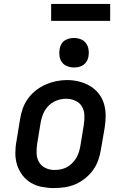

<svg xmlns="http://www.w3.org/2000/svg" viewBox="-20 -948 640 976"><path d="M254 8Q223 8 192.5 2Q162 -4 137 -19Q112 -34 94 -57.5Q76 -81 67 -109.5Q58 -138 58 -169.5Q58 -201 64 -232L82 -342Q86 -369 95.5 -396Q105 -423 122 -446.5Q139 -470 162.5 -488.5Q186 -507 212.5 -518.5Q239 -530 266 -535.5Q293 -541 321 -541Q353 -541 382.5 -533.5Q412 -526 437.5 -511Q463 -496 481.5 -472.5Q500 -449 508.5 -420.5Q517 -392 517 -360.5Q517 -329 512 -298L493 -188Q489 -161 479.5 -134Q470 -107 453 -83.5Q436 -60 413 -41.5Q390 -23 363.5 -11.5Q337 0 309 4Q281 8 254 8ZM256 -84Q272 -84 288 -87Q304 -90 318.5 -97.5Q333 -105 345.5 -117Q358 -129 366.5 -143Q375 -157 380 -172Q385 -187 388 -203L406 -313Q410 -338 409 -362.5Q408 -387 396.5 -406.5Q385 -426 363 -436Q341 -446 317 -446Q301 -446 285.5 -442.5Q270 -439 255.5 -431.5Q241 -424 229 -412.5Q217 -401 208.5 -387Q200 -373 195 -357.5Q190 -342 187 -327L169 -217Q165 -193 166 -168.5Q167 -144 178 -124.5Q189 -105 210.5 -94.5Q232 -84 256 -84Q256 -84 256 -84Q256 -84 256 -84ZM356 -605Q338 -605 321.5 -611.5Q305 -618 295 -631.5Q285 -645 282.5 -662.5Q280 -680 283 -698Q285 -711 291 -722.5Q297 -734 308 -741.5Q319 -749 331.5 -752Q344 -755 356 -755Q374 -755 390.5 -748.5Q407 -742 417 -728.5Q427 -715 430 -697.5Q433 -680 430 -662Q428 -649 421.5 -637.5Q415 -626 404.5 -618.5Q394 -611 381.5 -608Q369 -605 356 -605ZM540 -842H240V-928H540Z"/></svg>

Font: Iosevka Curly Slab SmBdEx
Style: Italic
Weight: 600
Width: 7
Italic angle: -9°
Monospace: yes
Designer: Belleve Invis
Foundry: Belleve Invis
Version: Version 11.1.0; ttfautohint (v1.8.3)